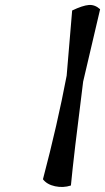

<svg xmlns="http://www.w3.org/2000/svg" viewBox="-20 -749 422 769"><path d="M247 -446 269 -707Q311 -727 335.5 -729Q360 -731 381 -712L313 -422Q275 -123 264 -6Q233 4 200.5 -3Q168 -10 152 -31Q210 -251 247 -446Z"/></svg>

Font: Tillana Medium
Style: Regular
Weight: 500
Designer: Lipi Raval (Devanagari, Latin), Jonny Pinhorn (Latin)
Foundry: Indian Type Foundry
Version: Version 2.003;PS 1.0;hotconv 1.0.79;makeotf.lib2.5.61930; tt